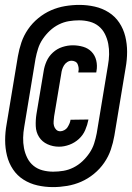

<svg xmlns="http://www.w3.org/2000/svg" viewBox="-20 -732 540 784"><path d="M196 32Q164 32 133 25Q102 18 76 1.5Q50 -15 33 -40.5Q16 -66 8.5 -96.5Q1 -127 1 -159.5Q1 -192 7 -225L53 -502Q58 -531 67.5 -559Q77 -587 94.5 -612.5Q112 -638 136.5 -658Q161 -678 188.5 -690Q216 -702 245.5 -707Q275 -712 304 -712Q336 -712 367 -705Q398 -698 424 -681.5Q450 -665 467 -639.5Q484 -614 491.5 -583.5Q499 -553 499 -520.5Q499 -488 493 -455L447 -178Q442 -149 432.5 -121Q423 -93 405.5 -67.5Q388 -42 363.5 -22Q339 -2 311.5 10Q284 22 254.5 27Q225 32 196 32ZM197 -31Q218 -31 239 -34.5Q260 -38 280 -48Q300 -58 316.5 -73.5Q333 -89 345.5 -107.5Q358 -126 364.5 -146.5Q371 -167 375 -188L421 -466Q425 -488 425.5 -510Q426 -532 422 -553Q418 -574 408.5 -593Q399 -612 383 -625Q367 -638 346 -643.5Q325 -649 303 -649Q282 -649 261 -645.5Q240 -642 220 -632Q200 -622 183.5 -606.5Q167 -591 154.5 -572.5Q142 -554 135.5 -533.5Q129 -513 125 -492L79 -214Q75 -192 74.5 -170Q74 -148 78 -127Q82 -106 91.5 -87Q101 -68 117 -55Q133 -42 154 -36.5Q175 -31 197 -31ZM221 -133Q196 -133 174 -143Q152 -153 139.5 -172.5Q127 -192 126 -217Q125 -242 129 -267L158 -440Q161 -461 170 -481.5Q179 -502 196 -517.5Q213 -533 234.5 -540Q256 -547 277 -547Q299 -547 319.5 -541Q340 -535 354 -520.5Q368 -506 373 -485Q378 -464 374 -442L373 -436H300V-439Q302 -447 301 -455Q300 -463 297 -470Q294 -477 287 -480.5Q280 -484 272 -484Q263 -484 254.5 -478.5Q246 -473 241 -464.5Q236 -456 233.5 -447.5Q231 -439 230 -430L201 -257Q200 -247 199 -237Q198 -227 200.5 -218Q203 -209 209.5 -202.5Q216 -196 226 -196Q234 -196 242.5 -200.5Q251 -205 255.5 -212Q260 -219 263.5 -227Q267 -235 268 -243L341 -244V-243Q337 -222 328 -201Q319 -180 302 -164.5Q285 -149 263.5 -141Q242 -133 221 -133Z"/></svg>

Font: Iosevka Extrabold Oblique
Style: Regular
Weight: 800
Italic angle: -9°
Monospace: yes
Designer: Belleve Invis
Foundry: Belleve Invis
Version: Version 32.5.0; ttfautohint (v1.8.4)